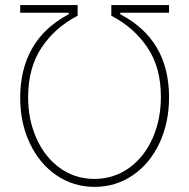

<svg xmlns="http://www.w3.org/2000/svg" viewBox="-20 -727 746 757"><path d="M251 -670.9V-676.8H59.6V-707H286.1V-665Q197.3 -619.1 144.3 -540Q91.3 -460.9 90.8 -344.7Q90.8 -254.9 124 -180.9Q157.2 -106.9 216.8 -64.2Q276.4 -21.5 352.5 -21.5Q429.2 -22 488.8 -64.7Q548.3 -107.4 581.3 -181.2Q614.3 -254.9 614.3 -344.7Q614.7 -460 561.5 -539.3Q508.3 -618.7 418.9 -665V-707H646.5V-676.8H454.1V-670.9Q646.5 -570.3 646.5 -343.8Q646.5 -242.7 608.4 -162.1Q570.3 -81.5 503.4 -35.9Q436.5 9.8 352.5 9.8Q270 9.8 203.1 -35.6Q136.2 -81.1 97.9 -161.4Q59.6 -241.7 59.6 -341.8Q59.6 -453.6 106.9 -536.6Q154.3 -619.6 251 -670.9Z"/></svg>

Font: Pretendard JP Thin
Style: Regular
Weight: 100
Designer: Base glyphs from Inter by Rasmus Andersson; Hangeul glyphs from Noto Sans CJK(Source Han Sans) by Jang Soo-young and Kan
Foundry: Kil Hyung-jin
Version: Version 1.309